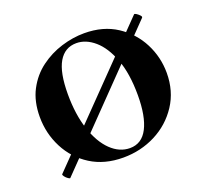

<svg xmlns="http://www.w3.org/2000/svg" viewBox="-83 -497 642 607"><g transform="rotate(-20 238.5 -193.0)"><path d="M57 16Q56 18 50 14Q44 10 39.5 4Q35 -2 37 -4L423 -401Q425 -403 431 -399Q437 -395 441.5 -390Q446 -385 443 -382ZM237 13Q174 13 128 -16Q82 -45 57 -93.5Q32 -142 32 -198Q32 -250 52 -288Q72 -326 105 -350.5Q138 -375 177 -387Q216 -399 254 -399Q318 -399 363.5 -369Q409 -339 433 -292Q457 -245 457 -192Q457 -131 426.5 -84.5Q396 -38 346 -12.5Q296 13 237 13ZM267 -8Q307 -8 327 -47Q347 -86 347 -157Q347 -230 328.5 -279Q310 -328 281 -353Q252 -378 220 -378Q181 -378 160.5 -343Q140 -308 140 -235Q140 -167 157 -115.5Q174 -64 203 -36Q232 -8 267 -8Z"/></g></svg>

Font: Cormorant Infant Light
Style: Regular
Weight: 300
Designer: Christian Thalmann (Catharsis Fonts)
Foundry: Catharsis Fonts
Version: Version 4.001